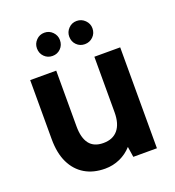

<svg xmlns="http://www.w3.org/2000/svg" viewBox="-127 -786 816 894"><g transform="rotate(-20 281.0 -339.0)"><path d="M192 -570Q168 -570 151.5 -586.5Q135 -603 135 -628Q135 -651 151.5 -668Q168 -685 192 -685Q216 -685 232.5 -668Q249 -651 249 -628Q249 -603 232.5 -586.5Q216 -570 192 -570ZM352 -570Q328 -570 311.5 -586.5Q295 -603 295 -628Q295 -651 311.5 -668Q328 -685 352 -685Q376 -685 393 -668Q410 -651 410 -628Q410 -603 393 -586.5Q376 -570 352 -570ZM501 0H384L376 -52Q351 -24 316.5 -8.5Q282 7 243 7Q185 7 143 -18Q101 -43 78 -90.5Q55 -138 55 -208V-500H184V-224Q184 -167 206.5 -137.5Q229 -108 276 -108Q323 -108 348 -138Q373 -168 373 -225V-500H501Z"/></g></svg>

Font: Albert Sans
Style: Bold
Weight: 700
Designer: Andreas Rasmussen
Foundry: a.Foundry
Version: Version 1.025